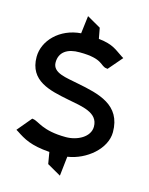

<svg xmlns="http://www.w3.org/2000/svg" viewBox="-118 -758 730 941"><g transform="rotate(15 246.5 -287.5)"><path d="M15 -54 25 -48C66 -21 103 2 199 9L209 68L279 108L290 9C385 -5 475 -81 475 -165C475 -304 358 -329 247 -351C186 -364 115 -369 115 -423C115 -475 154 -502 217 -501C338 -501 331 -461 364 -459L369 -458L430 -529L420 -535C385 -557 366 -581 290 -589L280 -643L210 -683L199 -593C93 -585 18 -508 18 -425C18 -303 125 -282 220 -263C296 -248 378 -239 378 -167C378 -114 316 -82 258 -82C138 -82 109 -123 81 -126L76 -127Z"/></g></svg>

Font: Charger Sport
Style: Bd
Weight: 700
Designer: Jasper
Foundry: Cannot Into Space Fonts
Version: Version 1.1